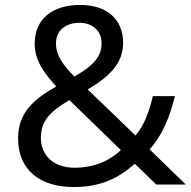

<svg xmlns="http://www.w3.org/2000/svg" viewBox="-20 -745 772 775"><path d="M304 -725C190 -725 120 -667 120 -569C120 -496 164 -444 207 -396C112 -342 53 -288 53 -186C53 -60 140 10 278 10C389 10 461 -28 524 -84L611 0H730L584 -142C634 -197 665 -271 686 -357H597C582 -294 562 -239 527 -198L334 -384C416 -432 477 -487 477 -571C477 -668 411 -725 304 -725ZM301 -653C355 -653 390 -619 390 -571C390 -517 359 -481 280 -436C232 -485 206 -522 206 -570C206 -622 245 -653 301 -653ZM260 -341 468 -139C426 -100 366 -68 281 -68C198 -68 145 -116 145 -189C145 -261 188 -298 260 -341Z"/></svg>

Font: Noto Sans Bhaiksuki
Style: Regular
Weight: 400
Designer: Monotype Design Team
Foundry: Monotype Imaging Inc.
Version: Version 2.002